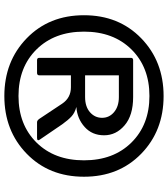

<svg xmlns="http://www.w3.org/2000/svg" viewBox="35 -790 770 880"><g transform="rotate(90 420.0 -350.0)"><path d="M49.8 -349.9C49.8 -243.2 85 -155.8 155.5 -87.4C226 -19 314.2 15.1 420.2 15.1C526.1 15.1 614.3 -19 684.6 -87.4C754.9 -155.8 790 -243.2 790 -349.9C790 -456.5 754.9 -543.9 684.6 -612.3C614.3 -680.7 526.1 -714.8 420.2 -714.8C314.2 -714.8 226 -680.7 155.5 -612.3C85 -543.9 49.8 -456.5 49.8 -349.9ZM125 -349.9C125 -439.9 152.2 -512.4 206.5 -567.4C260.9 -622.4 332 -649.9 419.9 -649.9C507.8 -649.9 578.9 -622.4 633.3 -567.4C687.7 -512.4 714.8 -439.9 714.8 -349.9C714.8 -259.8 687.7 -187.3 633.3 -132.3C578.9 -77.3 507.8 -49.8 419.9 -49.8C332 -49.8 260.9 -77.3 206.5 -132.3C152.2 -187.3 125 -259.8 125 -349.9ZM245.1 -145C245.1 -138.5 248.4 -135.1 254.9 -134.8H314.9C321.8 -135.1 325.2 -138.5 325.2 -145V-290H379.9C412.1 -290 437.2 -276.7 455.1 -250L524.9 -145C529.8 -138.2 534.8 -134.8 540 -134.8H611.8C622.6 -134.8 625.3 -138.8 620.1 -147L549.8 -250C537.1 -267.9 525.1 -282.1 513.9 -292.5C502.7 -302.9 488.1 -310.4 470.2 -314.9C506 -317.5 536.6 -330.2 562 -353C587.4 -375.8 600.1 -405.5 600.1 -442.1C600.1 -478.8 584.9 -510.1 554.4 -536.1C524 -562.2 480.8 -575.2 424.8 -575.2H254.9C248.4 -574.9 245.1 -571.5 245.1 -564.9ZM325.2 -355V-509.8H424.8C453.5 -509.8 476.5 -502.4 493.9 -487.8C511.3 -473.1 520 -454.8 520 -432.9C520 -410.9 511.5 -392.4 494.4 -377.4C477.3 -362.5 454.1 -355 424.8 -355Z"/></g></svg>

Font: Numans
Style: Regular
Weight: 400
Designer: Jovanny Lemonad
Foundry: Jovanny Lemonad
Version: Version 001.001